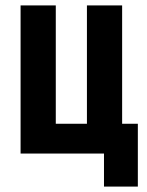

<svg xmlns="http://www.w3.org/2000/svg" viewBox="-20 -567 541 709"><path d="M364 122V0H56V-547H186V-110H301V-547H431V-110H489V122Z"/></svg>

Font: Noto Sans ExtraCondensed
Style: Bold
Weight: 700
Width: 2
Designer: Monotype Design Team
Foundry: Monotype Imaging Inc.
Version: Version 2.013; ttfautohint (v1.8.4.7-5d5b)